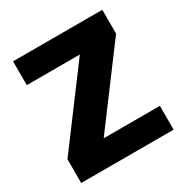

<svg xmlns="http://www.w3.org/2000/svg" viewBox="-160 -820 915 950"><g transform="rotate(-30 297.5 -345.0)"><path d="M562 -136V0H34V-136L346 -554H43V-690H553V-554L241 -136Z"/></g></svg>

Font: Ezarion Extra Bold
Style: Regular
Weight: 800
Designer: Natanael Gama
Version: Version 1.001;PS 001.001;hotconv 1.0.70;makeotf.lib2.5.58329